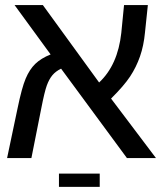

<svg xmlns="http://www.w3.org/2000/svg" viewBox="-20 -619 640 752"><path d="M37.1 -599.1H147.9L368.2 -295.9Q441.4 -364.3 455.1 -490.2L465.8 -599.1H559.1L547.9 -492.2Q543 -439.9 528.3 -397.9Q513.7 -356 489.5 -319.3Q465.3 -282.7 415 -232.9L590.8 0H477.1L219.2 -350.1Q198.2 -339.8 185.3 -324.5Q172.4 -309.1 163.3 -284.2Q154.3 -259.3 142.1 -196.8L103 0H7.8L48.8 -194.8Q65.4 -275.4 80.6 -311.3Q95.7 -347.2 118.2 -368.9Q140.6 -390.6 178.2 -405.8ZM210.9 61H370.6V112.8H210.9Z"/></svg>

Font: Liberation Mono
Style: Regular
Weight: 400
Monospace: yes
Designer: Steve Matteson
Foundry: Ascender Corporation
Version: Version 2.1.5